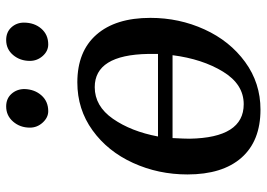

<svg xmlns="http://www.w3.org/2000/svg" viewBox="-138 -694 844 607"><g transform="rotate(-90 283.5 -391.0)"><path d="M530 -337Q530 -246 493.5 -166Q457 -86 390.5 -37.5Q324 11 240 11Q141 11 88 -49Q35 -109 35 -220Q35 -312 71.5 -392Q108 -472 174.5 -520Q241 -568 326 -568Q424 -568 477 -507.5Q530 -447 530 -337ZM416 -344Q413 -513 311 -513Q251 -513 211 -455.5Q171 -398 155 -313H416ZM148 -213Q151 -42 257 -42Q320 -42 360 -107.5Q400 -173 412 -267H150Q148 -229 148 -213ZM183 -718Q183 -749 202 -771Q221 -793 250 -793Q275 -793 290 -776Q305 -759 305 -735Q304 -703 285 -681.5Q266 -660 235 -660Q215 -660 199 -677.5Q183 -695 183 -718ZM394 -718Q394 -749 412.5 -771Q431 -793 460 -793Q485 -793 500 -776.5Q515 -760 515 -737Q515 -704 496 -682Q477 -660 446 -660Q425 -660 409.5 -677.5Q394 -695 394 -718Z"/></g></svg>

Font: Koeln Type Serif
Style: Italic
Weight: 400
Italic angle: -8°
Designer: Eben Sorkin
Foundry: Eben Sorkin
Version: Version 2.002